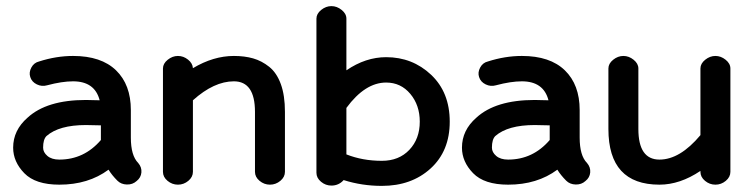

<svg xmlns="http://www.w3.org/2000/svg" viewBox="-20 -594 2466 628"><path d="M174 10Q96 10 59.5 -27.5Q23 -65 23 -111Q23 -168 70 -209Q133 -267 261 -267Q268 -267 283 -266.5Q298 -266 306 -266Q290 -328 219 -328Q183 -328 134 -315Q117 -310 100.5 -318Q84 -326 79 -342Q74 -357 82.5 -373Q91 -389 108 -393Q164 -411 219 -411Q311 -411 359.5 -364Q408 -317 408 -234V-144Q408 -85 432 -61Q444 -47 442.5 -30Q441 -13 427 -2Q414 10 395 9.5Q376 9 364 -3Q346 -21 335 -39Q269 10 174 10ZM310 -136V-184Q301 -184 285 -184.5Q269 -185 261 -185Q173 -185 132 -149Q121 -138 121 -111Q121 -96 135 -84Q149 -72 174 -72Q255 -72 310 -136Z M513 -32V-370Q513 -386 528.5 -398.5Q544 -411 562 -411Q580 -411 595 -399Q610 -387 611 -371Q678 -411 745 -411Q780 -411 808 -403Q836 -395 860.5 -375.5Q885 -356 898.5 -319Q912 -282 912 -228V-32Q912 -15 897 -2.5Q882 10 863 10Q844 10 829 -2.5Q814 -15 814 -32V-228Q814 -328 745 -328Q680 -328 611 -266V-32Q611 -15 596 -2.5Q581 10 562 10Q543 10 528 -2.5Q513 -15 513 -32Z M1064 13Q1045 13 1030 0.5Q1015 -12 1015 -29V-533Q1015 -549 1030.5 -561.5Q1046 -574 1064 -574Q1082 -574 1097.5 -561.5Q1113 -549 1113 -533V-364Q1176 -407 1243 -407Q1329 -407 1390 -349.5Q1451 -292 1451 -196Q1451 -100 1388.5 -43Q1326 14 1229 14Q1164 14 1104 -5Q1088 13 1064 13ZM1243 -324Q1174 -324 1113 -241V-89Q1166 -68 1229 -68Q1285 -68 1319 -104Q1353 -140 1353 -196Q1353 -250 1322 -287Q1291 -324 1243 -324Z M1642 10Q1564 10 1527.5 -27.5Q1491 -65 1491 -111Q1491 -168 1538 -209Q1601 -267 1729 -267Q1736 -267 1751 -266.5Q1766 -266 1774 -266Q1758 -328 1687 -328Q1651 -328 1602 -315Q1585 -310 1568.5 -318Q1552 -326 1547 -342Q1542 -357 1550.5 -373Q1559 -389 1576 -393Q1632 -411 1687 -411Q1779 -411 1827.5 -364Q1876 -317 1876 -234V-144Q1876 -85 1900 -61Q1912 -47 1910.5 -30Q1909 -13 1895 -2Q1882 10 1863 9.5Q1844 9 1832 -3Q1814 -21 1803 -39Q1737 10 1642 10ZM1778 -136V-184Q1769 -184 1753 -184.5Q1737 -185 1729 -185Q1641 -185 1600 -149Q1589 -138 1589 -111Q1589 -96 1603 -84Q1617 -72 1642 -72Q1723 -72 1778 -136Z M2271 -32V-35Q2204 10 2137 10Q1970 10 1970 -172V-370Q1970 -386 1985.5 -398.5Q2001 -411 2019 -411Q2037 -411 2052.5 -398.5Q2068 -386 2068 -370V-172Q2068 -72 2137 -72Q2204 -72 2271 -152V-370Q2271 -386 2286.5 -398.5Q2302 -411 2320 -411Q2338 -411 2353.5 -398.5Q2369 -386 2369 -370V-32Q2369 -15 2354 -2.5Q2339 10 2320 10Q2301 10 2286 -2.5Q2271 -15 2271 -32Z"/></svg>

Font: Hoogli
Style: Bold
Weight: 700
Designer: Anand Singh Naorem
Foundry: Brand New Type
Version: Version 1.00 b007